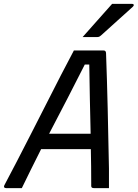

<svg xmlns="http://www.w3.org/2000/svg" viewBox="-53 -965 706 985"><path d="M59 0H-22Q-29 0 -31.5 -4Q-34 -8 -31 -14Q-3 -66 32.5 -135Q68 -204 107.5 -281Q147 -358 186 -435Q225 -512 261 -582Q297 -652 326 -706H479Q490 -706 491 -693Q496 -557 499.5 -408Q503 -259 506 -100V0H428Q420 0 417 -4Q414 -8 415 -23Q415 -67 414.5 -111.5Q414 -156 413 -200H158Q131 -147 106 -96Q81 -45 59 0ZM382 -634Q342 -554 294.5 -462.5Q247 -371 199 -279H412Q410 -369 408 -458Q406 -547 405 -634ZM522 -945H626Q632 -945 633 -940Q634 -935 628 -930Q604 -908 586.5 -892.5Q569 -877 552.5 -862Q536 -847 515.5 -828.5Q495 -810 465 -783Q462 -780 457.5 -777.5Q453 -775 447 -775H371Q410 -820 446 -859.5Q482 -899 522 -945Z"/></svg>

Font: Recursive Mn Lnr St
Style: Italic
Weight: 400
Italic angle: -15°
Monospace: yes
Version: Version 1.079;hotconv 1.0.112;makeotfexe 2.5.65598; ttfautoh